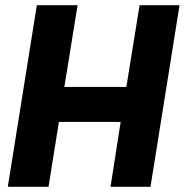

<svg xmlns="http://www.w3.org/2000/svg" viewBox="-20 -720 712 740"><path d="M10 0 122 -700H279L228 -385H467L518 -700H672L560 0H406L445 -250H207L167 0Z"/></svg>

Font: Georama
Style: Bold Italic
Weight: 700
Italic angle: -9°
Designer: Jean-Baptiste Levee
Foundry: Production Type
Version: Version 1.000